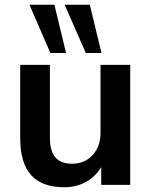

<svg xmlns="http://www.w3.org/2000/svg" viewBox="-20 -778 636 808"><path d="M250 10Q157 10 111 -41Q65 -92 65 -197V-505H190V-198Q190 -142 213 -115.5Q236 -89 283 -89Q336 -89 369.5 -125Q403 -161 403 -220V-505H528V0H406V-103H420Q398 -49 353.5 -19.5Q309 10 250 10ZM341 -555 252 -758H358L407 -555ZM192 -555 104 -758H209L258 -555Z"/></svg>

Font: Mulish ExtraLight
Style: Bold
Weight: 700
Version: Version 3.603